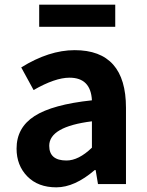

<svg xmlns="http://www.w3.org/2000/svg" viewBox="-20 -789 631 823"><path d="M386 -60Q300 14 221.5 14Q143 14 97 -33Q51 -80 51 -152Q51 -242 128 -291.5Q205 -341 374 -359Q369 -456 278 -456Q216 -456 124 -403L71 -500Q190 -574 300 -574Q520 -574 520 -327V0H400L390 -60ZM265 -101Q317 -101 374 -156V-269Q191 -246 191 -164Q191 -101 265 -101ZM148 -674V-769H474V-674Z"/></svg>

Font: Swei Fan Sans CJK TC
Style: Bold
Weight: 700
Version: Version 2.130